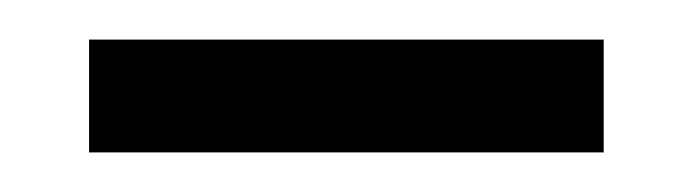

<svg xmlns="http://www.w3.org/2000/svg" viewBox="-20 -321 350 97"><path d="M25 -244V-301H285V-244Z"/></svg>

Font: Noto Rashi Hebrew Light
Style: Regular
Weight: 300
Version: Version 1.006